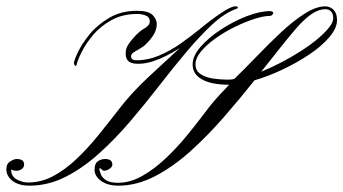

<svg xmlns="http://www.w3.org/2000/svg" viewBox="-100 -587 1082 605"><path d="M641 -567Q649 -567 649.5 -564.5Q650 -562 647 -560Q609 -547 569.5 -510.5Q530 -474 487.5 -423.5Q445 -373 400.5 -315.5Q356 -258 308.5 -202.5Q261 -147 210 -101.5Q159 -56 105 -29Q51 -2 -7 -2Q-41 -2 -60.5 -17Q-80 -32 -80 -54Q-80 -71 -67.5 -78.5Q-55 -86 -48 -86Q-24 -86 -24 -69Q-24 -60 -31 -54.5Q-38 -49 -49 -49Q-56 -49 -60.5 -51Q-65 -53 -65 -53Q-65 -31 -47 -21.5Q-29 -12 -12 -12Q30 -12 67.5 -32Q105 -52 140.5 -85.5Q176 -119 210 -161Q244 -203 278 -247Q315 -295 368 -344.5Q421 -394 467 -436Q467 -436 455 -428.5Q443 -421 423.5 -411Q404 -401 381 -393.5Q358 -386 335 -386Q315 -386 305.5 -393.5Q296 -401 296 -419Q296 -434 303.5 -445.5Q311 -457 320 -467Q338 -488 355 -497.5Q372 -507 372 -520Q372 -533 359.5 -538Q347 -543 332 -543Q286 -543 251 -523.5Q216 -504 193 -476.5Q170 -449 157 -422.5Q144 -396 141 -382Q140 -379 138 -379Q137 -379 135 -382.5Q133 -386 133 -388Q133 -396 145.5 -422.5Q158 -449 182.5 -479Q207 -509 244.5 -531Q282 -553 332 -553Q368 -553 381 -539.5Q394 -526 394 -511Q394 -491 380.5 -472Q367 -453 352 -441Q337 -431 325 -424.5Q313 -418 313 -410Q313 -397 330 -397Q366 -397 401.5 -412Q437 -427 469.5 -450Q502 -473 529 -495Q564 -524 596 -545.5Q628 -567 641 -567ZM925 -567Q940 -567 951 -556Q962 -545 962 -524Q962 -498 937.5 -469.5Q913 -441 874 -415Q835 -389 789.5 -367.5Q744 -346 702 -334Q656 -276 605 -217.5Q554 -159 499.5 -110Q445 -61 388 -31.5Q331 -2 273 -2Q239 -2 218.5 -17Q198 -32 198 -52Q198 -72 208.5 -79Q219 -86 231 -86Q254 -86 254 -68Q254 -61 245 -55Q236 -49 228 -49Q224 -49 220.5 -53Q217 -57 215 -57Q213 -57 213 -53Q214 -48 218 -37.5Q222 -27 234.5 -19Q247 -11 272 -11Q310 -11 348 -32.5Q386 -54 421.5 -87.5Q457 -121 487 -157.5Q517 -194 539.5 -224Q562 -254 574 -268Q579 -274 591.5 -287.5Q604 -301 622 -320Q567 -320 537 -336.5Q507 -353 507 -384Q507 -411 532.5 -440Q558 -469 597 -494.5Q636 -520 677.5 -536Q719 -552 751 -552Q754 -552 757.5 -550.5Q761 -549 761 -546Q761 -544 758 -540.5Q755 -537 752 -537Q732 -537 702 -527.5Q672 -518 639.5 -502Q607 -486 579 -466Q551 -446 533.5 -425Q516 -404 516 -384Q516 -364 532 -353.5Q548 -343 571.5 -339.5Q595 -336 618 -336Q623 -336 628.5 -336.5Q634 -337 638 -338Q672 -371 710 -410.5Q748 -450 786 -485.5Q824 -521 860 -544Q896 -567 925 -567ZM723 -361Q755 -374 787.5 -391Q820 -408 849.5 -427Q879 -446 901.5 -465Q924 -484 937 -500.5Q950 -517 950 -530Q950 -545 942.5 -551.5Q935 -558 926 -558Q904 -558 881.5 -542.5Q859 -527 835 -499.5Q811 -472 783 -436.5Q755 -401 723 -361Z"/></svg>

Font: Kapakana
Style: Regular
Weight: 400
Designer: Kousuke Nagai
Version: Version 1.002